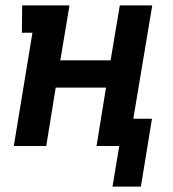

<svg xmlns="http://www.w3.org/2000/svg" viewBox="-20 -540 640 710"><path d="M396 150 421 0H337L372 -216H186L151 0H31L100 -419H61L62 -520H237L203 -317H389L423 -520H543L473 -101H542L501 150Z"/></svg>

Font: Iosevka HT Extended
Style: Bold Italic
Weight: 700
Width: 7
Italic angle: -9°
Monospace: yes
Designer: Belleve Invis
Foundry: Belleve Invis
Version: Version 32.3.0; ttfautohint (v1.8.4)